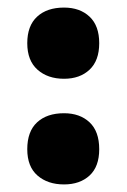

<svg xmlns="http://www.w3.org/2000/svg" viewBox="-20 -568 335 507"><path d="M52 -454Q52 -500 78 -524Q104 -548 149 -548Q191 -548 216.5 -524Q242 -500 242 -454Q242 -408 216.5 -384Q191 -360 149 -360Q106 -360 79 -384Q52 -408 52 -454ZM52 -174Q52 -221 78 -245Q104 -269 149 -269Q191 -269 216.5 -245Q242 -221 242 -174Q242 -128 216.5 -104.5Q191 -81 149 -81Q106 -81 79 -104.5Q52 -128 52 -174Z"/></svg>

Font: Noto Sans Telugu UI Condensed Black
Style: Regular
Weight: 900
Width: 3
Designer: Jelle Bosma - Monotype Design Team
Foundry: Monotype Imaging Inc.
Version: Version 2.005; ttfautohint (v1.8.4.7-5d5b)